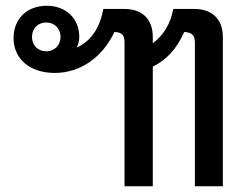

<svg xmlns="http://www.w3.org/2000/svg" viewBox="-20 -646 870 666"><path d="M412 -499V0H510V-415C556 -437 593 -476 619 -535C645 -534 656 -524 656 -499V0H753V-518C753 -580 715 -615 654 -615H581C572 -564 546 -522 510 -496V-518C510 -580 473 -615 411 -615H338C328 -552 296 -503 246 -481C251 -491 255 -503 255 -518C255 -581 210 -626 142 -626C74 -626 27 -581 27 -514C27 -442 83 -393 170 -393C259 -393 335 -447 377 -535C403 -534 412 -524 412 -499ZM91 -518C91 -547 111 -568 141 -568C169 -568 190 -547 190 -518C190 -489 169 -468 141 -468C111 -468 91 -489 91 -518Z"/></svg>

Font: TPK Tissa Web Medium
Style: Regular
Weight: 500
Designer: Jacques Le Bailly, Suppakit Chalermlarp | Katatrad Co.,Ltd.
Foundry: Jacques Le Bailly, Cadson Demak Co.,Ltd.
Version: Version 5.000;Glyphs 3.1.2 (3151)